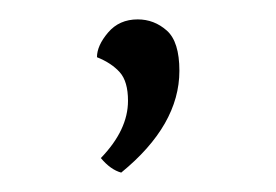

<svg xmlns="http://www.w3.org/2000/svg" viewBox="-20 -86 285 198"><path d="M84 77Q112 48 112 18Q112 -2 103.5 -11.5Q95 -21 80 -27Q80 -39 91.5 -52.5Q103 -66 122 -66Q139 -66 152 -54.5Q165 -43 165 -13Q165 43 105 92Q94 89 84 77Z"/></svg>

Font: Arima Madurai ExtraLight
Style: Regular
Weight: 275
Designer: Joana Correia and Natanael Gama
Foundry: NDISCOVER
Version: Version 1.020